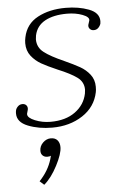

<svg xmlns="http://www.w3.org/2000/svg" viewBox="-54 -545 523 840"><g transform="rotate(-5 207.5 -125.5)"><path d="M10 -65Q10 -73 11 -77Q12 -86 20.5 -95Q29 -104 41 -104Q53 -104 59 -96.5Q65 -89 63 -78Q62 -73 60 -67Q58 -61 58 -58Q58 -42 90 -29Q122 -16 158 -16Q224 -16 266 -46.5Q308 -77 318 -126Q320 -138 320 -143Q320 -177 292 -197.5Q264 -218 208 -241Q164 -260 138.5 -274.5Q113 -289 95 -312Q77 -335 77 -368Q77 -381 80 -394Q92 -452 143.5 -479.5Q195 -507 266 -507Q323 -507 368 -490Q413 -473 413 -436Q413 -429 412 -425Q409 -415 401 -407Q393 -399 381 -399Q370 -399 363.5 -406.5Q357 -414 359 -424Q359 -426 365 -443Q368 -458 338 -469.5Q308 -481 270 -481Q211 -481 173.5 -460.5Q136 -440 127 -398Q125 -386 125 -381Q125 -345 154 -323Q183 -301 240 -276Q282 -257 307.5 -242.5Q333 -228 350.5 -205.5Q368 -183 368 -152Q368 -136 366 -128Q353 -64 296.5 -27Q240 10 163 10Q104 10 57 -8.5Q10 -27 10 -65ZM87 239Q127 197 142 147L146 132Q141 135 130 135Q118 135 110 127.5Q102 120 102 107Q102 86 117.5 71Q133 56 152 56Q171 56 181 67.5Q191 79 191 98Q191 127 164.5 178Q138 229 106 256Z"/></g></svg>

Font: Trirong ExtraLight
Style: Italic
Weight: 275
Italic angle: -12°
Designer: Katatrad Team
Foundry: CadsonDemak
Version: Version 1.003